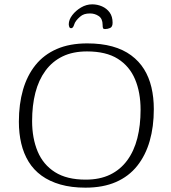

<svg xmlns="http://www.w3.org/2000/svg" viewBox="-20 -852 789 885"><path d="M374 13Q309 13 258.5 -1.5Q208 -16 171.5 -42.5Q135 -69 112 -106.5Q89 -144 78 -190.5Q67 -237 67 -291Q67 -372 86 -438Q105 -504 143.5 -552Q182 -600 241.5 -626Q301 -652 382 -652Q447 -652 497.5 -638Q548 -624 584.5 -597Q621 -570 644 -533Q667 -496 678 -449.5Q689 -403 689 -349Q689 -268 670 -202Q651 -136 612.5 -87.5Q574 -39 514.5 -13Q455 13 374 13ZM375 -24Q440 -24 487.5 -47Q535 -70 566.5 -113Q598 -156 613 -215Q628 -274 628 -346Q628 -426 602.5 -486.5Q577 -547 523 -581Q469 -615 381 -615Q316 -615 268.5 -592Q221 -569 189.5 -526Q158 -483 143 -424.5Q128 -366 128 -294Q128 -215 153.5 -154Q179 -93 233.5 -58.5Q288 -24 375 -24ZM464 -718Q457 -718 455 -722Q453 -726 453 -737Q453 -766 435 -778Q417 -790 395 -790Q380 -790 369 -786.5Q358 -783 349 -775Q327 -756 322 -739Q317 -722 308 -722Q301 -722 299 -729Q297 -736 297 -740Q297 -761 313 -782Q329 -803 353.5 -817.5Q378 -832 405 -832Q429 -832 450.5 -822.5Q472 -813 485.5 -794.5Q499 -776 499 -747Q499 -728 487.5 -723Q476 -718 464 -718Z"/></svg>

Font: Briem Hand Thin
Style: Regular
Weight: 100
Designer: Gunnlaugur SE Briem, Eben Sorkin
Foundry: Sorkin Type Co.
Version: Version 1.003